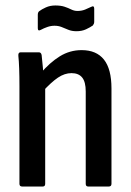

<svg xmlns="http://www.w3.org/2000/svg" viewBox="-20 -681 478 701"><path d="M302 0Q293 0 293 -10V-347Q293 -382 280 -398Q267 -414 241 -414Q216 -414 191.5 -397.5Q167 -381 135 -346L127 -412Q162 -453 198.5 -475.5Q235 -498 278 -498Q332 -498 359.5 -463.5Q387 -429 387 -358V-10Q387 0 377 0ZM61 0Q51 0 51 -10V-366Q51 -402 50 -430.5Q49 -459 47 -477Q46 -490 55 -490H122Q130 -490 132 -480Q134 -463 136.5 -435Q139 -407 140 -390L145 -368V-10Q145 0 136 0ZM259 -567Q242 -567 229 -572.5Q216 -578 204.5 -582.5Q193 -587 179 -587Q166 -587 153 -582.5Q140 -578 129 -572Q118 -566 118 -578V-627Q118 -636 123 -640Q132 -647 147.5 -654Q163 -661 182 -661Q202 -661 215.5 -656.5Q229 -652 240 -646.5Q251 -641 263 -641Q278 -641 290.5 -646Q303 -651 313 -656Q324 -662 324 -649V-602Q324 -597 322.5 -594Q321 -591 319 -588Q309 -581 294 -574Q279 -567 259 -567Z"/></svg>

Font: Sofia Sans Condensed SemiBold
Style: Regular
Weight: 600
Designer: Botio Nikoltchev, Ani Petrova
Foundry: lettersoup
Version: Version 4.101